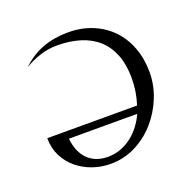

<svg xmlns="http://www.w3.org/2000/svg" viewBox="-88 -511 600 607"><g transform="rotate(-20 212.5 -207.5)"><path d="M327.1 -133.8Q334 -155.3 337.4 -177Q340.8 -198.7 340.8 -221.2Q340.8 -266.1 327.9 -299.6Q314.9 -333 290.8 -355Q266.6 -377 231.9 -387.9Q197.3 -398.9 153.8 -398.9Q124.5 -398.9 96.4 -389.9Q68.4 -380.9 43.5 -365.7Q76.7 -397.5 115.5 -411.6Q154.3 -425.8 200.2 -425.8Q245.6 -425.8 282.7 -410.4Q319.8 -395 345.9 -367.7Q372.1 -340.3 386.2 -302.5Q400.4 -264.6 400.4 -219.7Q400.4 -176.3 383.8 -135Q367.2 -93.8 338.4 -61Q309.6 -28.3 270.5 -8.5Q231.4 11.2 186.5 11.2Q155.3 11.2 126 1Q96.7 -9.3 74.2 -28.1Q51.8 -46.9 38.3 -73.7Q24.9 -100.6 24.9 -133.8ZM88.9 -108.9Q90.8 -87.4 97.9 -69.8Q105 -52.2 116.9 -39.6Q128.9 -26.9 146 -19.8Q163.1 -12.7 185.5 -12.7Q208.5 -12.7 228.8 -20.3Q249 -27.8 265.9 -40.8Q282.7 -53.7 296.1 -71.3Q309.6 -88.9 318.4 -108.9Z"/></g></svg>

Font: CAT Linz
Style: Regular
Weight: 400
Designer: Peter Wiegel
Foundry: Peter Wiegel
Version: Version 1.08